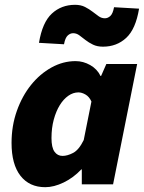

<svg xmlns="http://www.w3.org/2000/svg" viewBox="-20 -766 598 798"><path d="M408 -572Q384 -572 366.5 -580.5Q349 -589 335.5 -599.5Q322 -610 310 -619Q298 -628 284 -628Q272 -628 261.5 -618.5Q251 -609 246 -582L142 -588Q156 -673 195.5 -709.5Q235 -746 292 -746Q316 -746 333.5 -737Q351 -728 364.5 -717.5Q378 -707 390 -698.5Q402 -690 416 -690Q428 -690 438.5 -699.5Q449 -709 454 -736L558 -730Q544 -645 504.5 -608.5Q465 -572 408 -572ZM168 12Q102 12 65 -35.5Q28 -83 28 -172Q28 -243 50 -305Q72 -367 109 -413Q146 -459 194 -485.5Q242 -512 294 -512Q326 -512 355 -495.5Q384 -479 398 -450H400L422 -500H550L450 0H320V-62H318Q285 -27 244.5 -7.5Q204 12 168 12ZM240 -118Q260 -118 284 -130.5Q308 -143 328 -184L360 -344Q351 -364 335.5 -373Q320 -382 306 -382Q284 -382 264 -368Q244 -354 228.5 -329Q213 -304 203.5 -269Q194 -234 194 -192Q194 -153 206.5 -135.5Q219 -118 240 -118Z"/></svg>

Font: TypoPRO Source Sans Pro
Style: Italic
Weight: 900
Italic angle: -11°
Designer: Paul D. Hunt
Foundry: Adobe Systems Incorporated
Version: Version 1.075;PS 2.000;hotconv 1.0.86;makeotf.lib2.5.63406